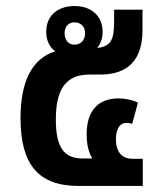

<svg xmlns="http://www.w3.org/2000/svg" viewBox="-20 -616 548 636"><path d="M241 0H453V-90H420C384 -90 364 -112 364 -155C364 -189 377 -209 399 -209C404 -209 412 -208 418 -206L437 -276C421 -284 398 -290 373 -290C304 -290 267 -248 267 -171C267 -139 273 -112 286 -91H254C191 -91 165 -129 165 -220C165 -313 193 -369 276 -369H312C407 -369 452 -421 452 -516V-584H358V-549C358 -486 350 -463 302 -457C312 -469 320 -487 320 -510C320 -559 287 -596 227 -596C168 -596 133 -561 133 -511C133 -481 145 -459 163 -446C86 -422 48 -346 48 -225C48 -71 107 0 241 0ZM227 -468C205 -468 194 -485 194 -506C194 -526 205 -542 227 -542C249 -542 262 -526 262 -506C262 -485 249 -468 227 -468Z"/></svg>

Font: Noto Sans Thai SemCond SemBd
Style: Regular
Weight: 600
Width: 4
Designer: Monotype Design Team
Foundry: Monotype Imaging Inc.
Version: Version 2.002